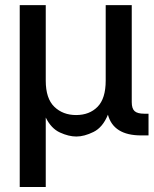

<svg xmlns="http://www.w3.org/2000/svg" viewBox="-20 -536 608 760"><path d="M58.1 204.1V-515.6H161.1V-216.8Q161.1 -146 195.1 -113.3Q229 -80.6 281.2 -80.6Q334 -80.6 366.2 -113.3Q398.4 -146 398.4 -216.8V-515.6H501.5V-131.8Q501.5 -106.4 512.7 -96.2Q523.9 -85.9 551.3 -85.9H567.9V0H538.6Q429.2 0 407.2 -82Q386.7 -31.7 350.1 -13.7Q313.5 4.4 282.2 4.4Q252 4.4 217.3 -11.5Q182.6 -27.3 161.1 -70.8V204.1Z"/></svg>

Font: Inter Display Medium
Style: Regular
Weight: 500
Designer: Rasmus Andersson
Foundry: rsms
Version: Version 4.001;git-9221beed3